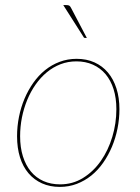

<svg xmlns="http://www.w3.org/2000/svg" viewBox="-20 -728 548 754"><path d="M47 0ZM216 -4Q265.5 -4 306.2 -29.2Q347 -54.5 376 -96Q405 -137.5 421 -190.5Q437 -243.5 437 -299Q437 -343 426 -377.8Q415 -412.5 394.5 -436.8Q374 -461 345 -474Q316 -487 280 -487Q247 -487 217.8 -475.8Q188.5 -464.5 164 -444.2Q139.5 -424 120 -396.2Q100.5 -368.5 87 -335.8Q73.5 -303 66.2 -266.8Q59 -230.5 59 -193Q59 -149 70 -114Q81 -79 101.2 -54.5Q121.5 -30 150.5 -17Q179.5 -4 216 -4ZM215 6Q176 6 144.8 -8Q113.5 -22 91.8 -47.8Q70 -73.5 58.5 -110.2Q47 -147 47 -193Q47 -231.5 54.5 -269Q62 -306.5 76.2 -340.2Q90.5 -374 110.8 -402.8Q131 -431.5 157 -452.5Q183 -473.5 214.2 -485.2Q245.5 -497 281 -497Q320 -497 351 -483Q382 -469 403.8 -443.2Q425.5 -417.5 437.2 -381Q449 -344.5 449 -299Q449 -261 441.5 -223.5Q434 -186 419.8 -152Q405.5 -118 385.2 -89Q365 -60 339 -39Q313 -18 281.8 -6Q250.5 6 215 6ZM240.5 -708Q248 -708 251.8 -706Q255.5 -704 259 -697L321 -579H314.5Q309.5 -579 308 -583L228.5 -708Z"/></svg>

Font: Lato Hairline
Style: Italic
Weight: 100
Italic angle: -7°
Designer: Lukasz Dziedzic
Foundry: tyPoland Lukasz Dziedzic
Version: Version 2.007; 2014-02-27